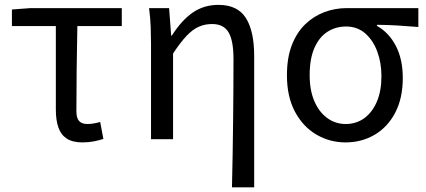

<svg xmlns="http://www.w3.org/2000/svg" viewBox="-20 -577 1767 796"><path d="M321.8 13.4Q280.9 13.4 256.8 -2.4Q232.7 -18.1 222.1 -48.5Q211.5 -78.8 211.5 -122.3V-469H29.4V-537.6L106.5 -543.4H484.9V-469H300.7Q298.9 -377.1 297.8 -287.7Q296.7 -198.3 296.7 -116.3Q296.7 -87.6 308 -75.2Q319.3 -62.9 342 -62.9Q355.5 -62.9 368.7 -65.2Q381.9 -67.5 395.4 -71.3L408.6 -1.1Q392.8 4.4 370.1 8.9Q347.4 13.4 321.8 13.4Z M941.7 199.6Q943.4 133.6 944.5 64Q945.6 -5.5 946.4 -74.2Q947.2 -142.8 947.6 -208.1Q948 -273.5 948 -332.4Q948 -408.5 927.6 -442.9Q907.1 -477.4 859.3 -477.4Q829.4 -477.4 804 -466.1Q778.7 -454.9 753.3 -428.1Q727.9 -401.3 697.5 -355.2V0H606.1V-394.4Q606.1 -427.2 604.8 -463.9Q603.6 -500.7 598 -543.4H681L689.7 -429.1H692.1Q733.6 -494 779.8 -525.4Q825.9 -556.8 885.7 -556.8Q964.9 -556.8 999.4 -502.4Q1033.8 -448 1033.8 -344.1V199.6Z M1412.5 13.4Q1347.3 13.4 1291.9 -18.9Q1236.5 -51.2 1203 -113.6Q1169.6 -176.1 1169.6 -265.2Q1169.6 -337.4 1189.8 -389.7Q1210.1 -442.1 1245 -476Q1280 -509.8 1324.5 -526.6Q1369 -543.4 1417.5 -543.4H1714.4V-465.1Q1668.4 -468.9 1628.2 -471.3Q1588 -473.8 1542.8 -474.2V-469.8Q1592.9 -441.5 1621.4 -386.2Q1649.9 -330.9 1649.9 -253.9Q1649.9 -169.8 1618.5 -109.9Q1587.2 -50 1533.2 -18.3Q1479.2 13.4 1412.5 13.4ZM1413.3 -62.9Q1457 -62.9 1490.3 -87.1Q1523.6 -111.4 1542.5 -155.8Q1561.4 -200.2 1561.4 -261.3Q1561.4 -316.3 1544.2 -363.1Q1527 -409.8 1494.3 -438.5Q1461.6 -467.1 1414.5 -467.1Q1371.9 -467.1 1337.7 -445.3Q1303.4 -423.4 1283.6 -378.4Q1263.8 -333.4 1263.8 -265.2Q1263.8 -202.9 1283.3 -157.5Q1302.8 -112.2 1336.8 -87.5Q1370.7 -62.9 1413.3 -62.9Z"/></svg>

Font: Noto Sans TC Thin
Style: Regular
Weight: 100
Designer: Ryoko NISHIZUKA 西塚涼子 (kana, bopomofo & ideographs); Paul D. Hunt (Latin, Greek & Cyrillic); Sandoll Communications 산돌커뮤니
Foundry: Adobe
Version: Version 2.004-H2;hotconv 1.0.118;makeotfexe 2.5.65603